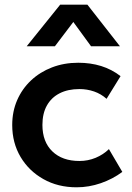

<svg xmlns="http://www.w3.org/2000/svg" viewBox="-20 -782 562 817"><path d="M306 15Q226.5 15 164.8 -19.8Q103 -54.5 67.5 -114.2Q32 -174 32 -250Q32 -307.5 53 -355.8Q74 -404 112 -439.8Q150 -475.5 201.2 -495.2Q252.5 -515 313 -515Q365.5 -515 410.5 -501Q455.5 -487 493 -458L433.5 -361.5Q410 -382.5 380.2 -392.8Q350.5 -403 318 -403Q269 -403 233.8 -385Q198.5 -367 179.5 -333Q160.5 -299 160.5 -250.5Q160.5 -178.5 202.8 -137.8Q245 -97 318 -97Q354.5 -97 387 -110.5Q419.5 -124 443.5 -147.5L500.5 -50.5Q459.5 -20 409 -2.5Q358.5 15 306 15ZM93.5 -585 236 -762H352L490.5 -585H367.5L292 -688.5L213.5 -585Z"/></svg>

Font: Geologica Roman Medium
Style: Regular
Weight: 500
Designer: Sindre Bremnes, Frode Helland
Foundry: Monokrom Skriftforlag AS
Version: Version 1.010;gftools[0.9.28]